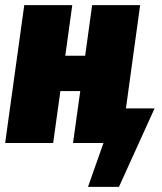

<svg xmlns="http://www.w3.org/2000/svg" viewBox="-23 -554 629 744"><path d="M465 -134H576L438 170H318L378 0H260L288 -201H211L183 0H-3L71 -534H257L230 -338H307L334 -534H520Z"/></svg>

Font: Fira Sans Condensed Black
Style: Italic
Weight: 900
Width: 3
Italic angle: -8°
Designer: Carrois Corporate & Edenspiekermann AG
Foundry: Carrois Corporate GbR & Edenspiekermann AG
Version: Version 4.203